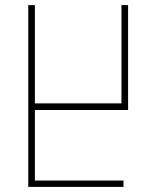

<svg xmlns="http://www.w3.org/2000/svg" viewBox="-20 -734 617 754"><path d="M91 -714V0H465V-25H117V-302H483V-714H457V-328H117V-714Z"/></svg>

Font: Noto Sans Georgian SemiCondensed Thin
Style: Regular
Weight: 100
Width: 4
Designer: Monotype Design Team, Akaki Razmadze
Foundry: Google LLC
Version: Version 2.005